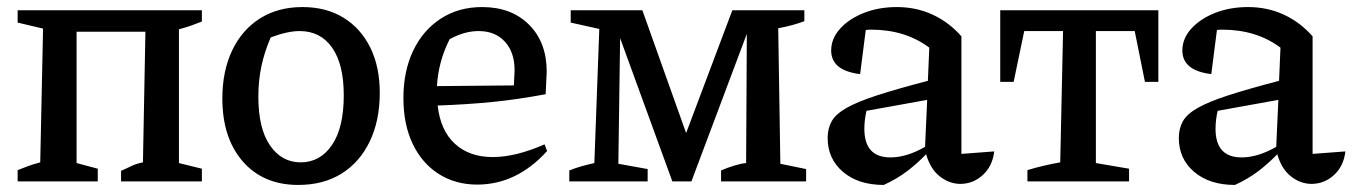

<svg xmlns="http://www.w3.org/2000/svg" viewBox="-20 -514 3832 544"><path d="M30 0V-32Q45 -38 60 -43.5Q75 -49 94 -54L102 -433L30 -450V-485H552V-453Q537 -447 521.5 -441.5Q506 -436 487 -431V-52L552 -36V0H323V-30Q337 -36 351 -43Q365 -50 385 -54L392 -424H197V-52L257 -36V0Z M825 10Q726 10 668 -56.5Q610 -123 610 -235Q610 -313 638 -371.5Q666 -430 717 -462Q768 -494 837 -494Q904 -494 953 -464Q1002 -434 1029 -379.5Q1056 -325 1056 -251Q1056 -172 1027.5 -113Q999 -54 947.5 -22Q896 10 825 10ZM832 -54Q887 -54 920.5 -103Q954 -152 954 -244Q954 -332 921 -379Q888 -426 829 -426Q795 -426 747 -408Q730 -369 721 -328Q712 -287 712 -240Q712 -150 745 -102Q778 -54 832 -54Z M1332 9Q1270 9 1222.5 -21.5Q1175 -52 1149 -107Q1123 -162 1123 -236Q1123 -312 1150.5 -370Q1178 -428 1228.5 -461Q1279 -494 1346 -494Q1429 -494 1479 -444Q1529 -394 1529 -311L1526 -247Q1445 -232 1374.5 -225Q1304 -218 1220 -215Q1228 -144 1269 -106.5Q1310 -69 1376 -69Q1441 -69 1523 -105L1530 -86Q1444 9 1332 9ZM1254 -403Q1222 -340 1218 -270L1436 -272L1438 -315Q1438 -366 1410.5 -396Q1383 -426 1336 -426Q1296 -426 1254 -403Z M2191 -50 2264 -35V0H2023V-31Q2041 -39 2061 -45Q2081 -51 2094 -52L2096 -418L1939 0H1885L1737 -406L1732 -50L1815 -35V0H1593V-31Q1610 -38 1628 -43Q1646 -48 1664 -52L1678 -432L1597 -450V-485H1800L1924 -137L2055 -485H2259V-454Q2228 -442 2185 -434Z M2484 10Q2412 10 2368.5 -27Q2325 -64 2325 -123Q2325 -150 2336.5 -170.5Q2348 -191 2379 -208.5Q2410 -226 2465.5 -244Q2521 -262 2609 -285L2613 -379Q2545 -430 2448 -430Q2441 -430 2433 -429L2417 -304Q2335 -314 2335 -371Q2335 -405 2360.5 -433Q2386 -461 2428 -477.5Q2470 -494 2521 -494Q2576 -494 2622.5 -472.5Q2669 -451 2704 -411V-78L2797 -85Q2792 -43 2764.5 -18Q2737 7 2701 7Q2670 7 2643 -14Q2616 -35 2604 -77Q2578 -50 2549.5 -28.5Q2521 -7 2484 10ZM2429 -149Q2429 -68 2503 -68Q2549 -68 2601 -98L2607 -231L2435 -200Q2432 -187 2430.5 -174Q2429 -161 2429 -149Z M3262 -485V-282H3224L3195 -426H3085V-52L3179 -36V0H2891V-32Q2914 -39 2937.5 -44.5Q2961 -50 2984 -54L2992 -426H2882L2852 -282H2814V-485Z M3479 10Q3407 10 3363.5 -27Q3320 -64 3320 -123Q3320 -150 3331.5 -170.5Q3343 -191 3374 -208.5Q3405 -226 3460.5 -244Q3516 -262 3604 -285L3608 -379Q3540 -430 3443 -430Q3436 -430 3428 -429L3412 -304Q3330 -314 3330 -371Q3330 -405 3355.5 -433Q3381 -461 3423 -477.5Q3465 -494 3516 -494Q3571 -494 3617.5 -472.5Q3664 -451 3699 -411V-78L3792 -85Q3787 -43 3759.5 -18Q3732 7 3696 7Q3665 7 3638 -14Q3611 -35 3599 -77Q3573 -50 3544.5 -28.5Q3516 -7 3479 10ZM3424 -149Q3424 -68 3498 -68Q3544 -68 3596 -98L3602 -231L3430 -200Q3427 -187 3425.5 -174Q3424 -161 3424 -149Z"/></svg>

Font: Piazzolla Medium
Style: Regular
Weight: 500
Designer: Juan Pablo del Peral
Foundry: Huerta Tipografica
Version: Version 1.330